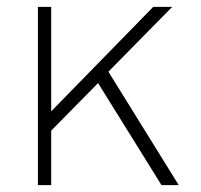

<svg xmlns="http://www.w3.org/2000/svg" viewBox="-20 -537 584 557"><path d="M90 0V-517H128.5V-214L424.5 -517H479.5L294.5 -329L498.5 0H448.5L264.5 -296L128.5 -158V0Z"/></svg>

Font: Public Sans Thin Thin
Style: Regular
Weight: 250
Version: Version 2.001